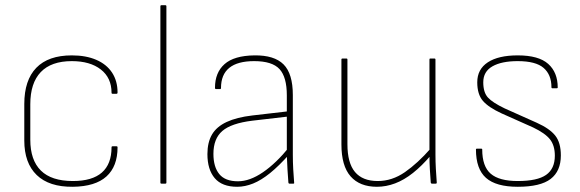

<svg xmlns="http://www.w3.org/2000/svg" viewBox="-20 -703 2221 735"><path d="M259 12Q168 13 120.5 -33Q73 -79 73 -165V-305Q73 -396 119 -443.5Q165 -491 255 -491Q309 -491 348.5 -474Q388 -457 409 -425Q430 -393 430 -349Q430 -344 426 -344H411Q407 -344 407 -348Q407 -405 366 -437Q325 -469 255 -469Q176 -469 136 -427Q96 -385 96 -304V-168Q96 -90 136.5 -50Q177 -10 259 -10Q333 -10 370 -42.5Q407 -75 407 -139Q407 -143 411 -143H426Q430 -143 430 -139Q430 -66 387.5 -27.5Q345 11 259 12Z M598 0Q594 0 594 -4V-679Q594 -683 598 -683H613Q617 -683 617 -679V-4Q617 0 613 0Z M1088 0Q1086 0 1085 -1.5Q1084 -3 1084 -4Q1082 -28 1080.5 -54.5Q1079 -81 1078 -109V-121V-338Q1078 -408 1050 -438.5Q1022 -469 953 -469Q826 -469 826 -366Q826 -362 823 -362H807Q803 -362 803 -367Q803 -425 839.5 -457.5Q876 -490 954 -491Q1030 -492 1065.5 -456.5Q1101 -421 1101 -339V-111Q1101 -82 1102.5 -55.5Q1104 -29 1106 -4Q1107 0 1103 0ZM888 12Q830 12 802 -21Q774 -54 774 -113Q774 -158 791.5 -188Q809 -218 847.5 -236Q886 -254 946 -261L1084 -277V-257L946 -241Q865 -231 831 -201.5Q797 -172 797 -114Q797 -64 819.5 -36.5Q842 -9 891 -9Q936 -9 986.5 -43.5Q1037 -78 1088 -141V-113Q1048 -68 1014 -40.5Q980 -13 949 -0.5Q918 12 888 12Z M1423 12Q1357 12 1322 -28Q1287 -68 1287 -150V-475Q1287 -479 1291 -479H1306Q1310 -479 1310 -475V-151Q1310 -79 1339 -44.5Q1368 -10 1426 -10Q1481 -10 1530 -44Q1579 -78 1629 -135V-108Q1595 -68 1561 -41Q1527 -14 1492.5 -1Q1458 12 1423 12ZM1633 0Q1630 0 1629 -4Q1627 -30 1625.5 -55.5Q1624 -81 1624 -108V-120V-475Q1624 -479 1627 -479H1643Q1647 -479 1647 -475V-111Q1647 -83 1648.5 -57Q1650 -31 1652 -4Q1652 0 1648 0Z M1962 12Q1879 12 1840.5 -22Q1802 -56 1802 -131Q1802 -134 1806 -134H1822Q1826 -134 1826 -131Q1826 -66 1858.5 -38Q1891 -10 1962 -10Q2037 -10 2070.5 -33.5Q2104 -57 2104 -107Q2104 -146 2085.5 -169.5Q2067 -193 2021 -215L1900 -269Q1850 -292 1828.5 -317Q1807 -342 1807 -388Q1807 -438 1847.5 -464.5Q1888 -491 1962 -491Q2042 -491 2078.5 -458.5Q2115 -426 2115 -368Q2115 -365 2111 -365H2095Q2091 -365 2091 -369Q2091 -417 2061 -443Q2031 -469 1962 -469Q1900 -469 1865 -449Q1830 -429 1830 -388Q1830 -349 1848 -329.5Q1866 -310 1912 -288L2035 -233Q2084 -211 2105.5 -184Q2127 -157 2127 -108Q2127 -48 2088 -18Q2049 12 1962 12Z"/></svg>

Font: Sofia Sans Thin
Style: Regular
Weight: 250
Designer: Botio Nikoltchev, Ani Petrova
Foundry: lettersoup
Version: Version 4.101